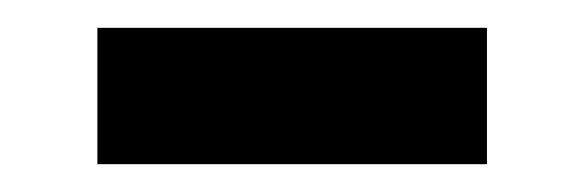

<svg xmlns="http://www.w3.org/2000/svg" viewBox="-20 -415 420 138"><path d="M330 -395V-297H50V-395Z"/></svg>

Font: Kreadon Light
Style: Bold
Weight: 600
Designer: Reiya WATANABE
Foundry: StudioGnu
Version: Version 1.003; ttfautohint (v1.8.4.7-5d5b);gftools[0.9.32]